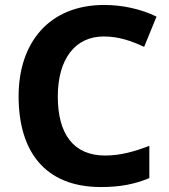

<svg xmlns="http://www.w3.org/2000/svg" viewBox="-20 -744 682 774"><path d="M398 -597C460 -597 512 -578 561 -555L611 -677C546 -709 470 -724 400 -724C178 -724 55 -572 55 -356C55 -136 159 10 387 10C463 10 522 -1 582 -26V-156C524 -134 467 -117 404 -117C276 -117 213 -204 213 -355C213 -506 283 -597 398 -597Z"/></svg>

Font: Noto Sans Myanmar UI
Style: Bold
Weight: 700
Designer: Monotype Design Team
Foundry: Monotype Imaging Inc.
Version: Version 2.103